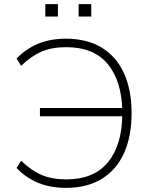

<svg xmlns="http://www.w3.org/2000/svg" viewBox="-20 -900 724 928"><path d="M299 8Q223 8 164 -16.5Q105 -41 60 -88L82 -123Q131 -76 181 -54.5Q231 -33 300 -33Q434 -33 502 -116Q570 -199 571 -347L590 -338H173V-378H589L571 -362Q569 -507 501.5 -589.5Q434 -672 300 -672Q231 -672 181 -650.5Q131 -629 82 -582L60 -617Q105 -664 164 -688.5Q223 -713 299 -713Q401 -713 472 -669.5Q543 -626 579.5 -545.5Q616 -465 616 -353Q616 -241 579.5 -160Q543 -79 472 -35.5Q401 8 299 8ZM360 -820V-880H421V-820ZM199 -820V-880H260V-820Z"/></svg>

Font: Mulish ExtraLight
Style: Regular
Weight: 200
Designer: Vernon Adams
Foundry: Vernon Adams
Version: Version 3.603